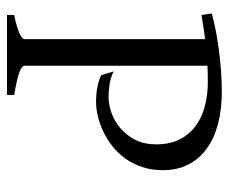

<svg xmlns="http://www.w3.org/2000/svg" viewBox="-74 -596 670 563"><g transform="rotate(90 261.5 -315.0)"><path d="M24.4 0V-21Q57.6 -27.8 76.4 -35.9Q95.2 -43.9 95.2 -50.8V-581.1Q77.1 -578.6 59.3 -575.9Q41.5 -573.2 24.4 -570.3L20 -600.6Q43.5 -606.9 71 -612.3Q98.6 -617.7 128.4 -621.6Q158.2 -625.5 188.7 -627.7Q219.2 -629.9 249 -629.9Q301.8 -629.9 344.2 -618.7Q386.7 -607.4 416.7 -585.4Q446.8 -563.5 463.1 -531.2Q479.5 -499 479.5 -457Q479.5 -423.3 470 -395.5Q460.4 -367.7 444.6 -345.9Q428.7 -324.2 408.2 -308.3Q387.7 -292.5 365.5 -282Q343.3 -271.5 321 -266.4Q298.8 -261.2 279.8 -261.2Q233.9 -261.2 201.2 -275.9L189.9 -312.5Q210.4 -303.2 229.2 -300.5Q248 -297.9 265.1 -297.9Q287.6 -297.9 312 -306.6Q336.4 -315.4 356.9 -333Q377.4 -350.6 390.6 -376.5Q403.8 -402.3 403.8 -437Q403.8 -477.1 389.4 -505.9Q375 -534.7 350.1 -553Q325.2 -571.3 292 -580.1Q258.8 -588.9 221.2 -588.9Q209 -588.9 197 -588.6Q185.1 -588.4 173.3 -587.9V-50.8Q173.3 -47.9 177.2 -44.4Q181.2 -41 190.7 -37.1Q200.2 -33.2 216.8 -29.3Q233.4 -25.4 258.8 -21V0Z"/></g></svg>

Font: Gentium Plus Cyr
Style: Regular
Weight: 400
Designer: J. Victor Gaultney, Annie Olsen, Iska Routamaa, Becca Hirsbrunner
Foundry: SIL International
Version: Version 5.000